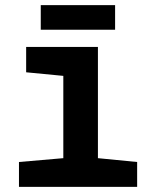

<svg xmlns="http://www.w3.org/2000/svg" viewBox="-20 -729 603 749"><path d="M54 0V-97L227 -112V-433L82 -447V-546H362V-112L515 -97V0ZM139 -613V-709H429V-613Z"/></svg>

Font: Noto Sans Mono SemiCondensed
Style: Bold
Weight: 700
Width: 4
Designer: Monotype Design Team
Foundry: Monotype Imaging Inc.
Version: Version 2.014